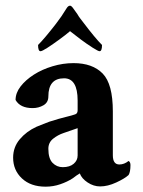

<svg xmlns="http://www.w3.org/2000/svg" viewBox="-20 -666 515 692"><path d="M144.5 6.8Q90.8 6.8 59.1 -22.9Q27.3 -52.7 27.3 -97.7Q27.3 -135.7 51.3 -164.1Q75.2 -192.4 111.3 -209Q125 -214.8 136.7 -219.2Q148.4 -223.6 158.2 -227.5Q195.3 -239.3 217.8 -244.6Q240.2 -250 251 -253.9Q259.8 -256.8 259.8 -268.6V-303.7Q259.8 -383.8 210.9 -383.8Q154.3 -383.8 154.3 -318.4Q154.3 -296.9 136.7 -286.6Q119.1 -276.4 97.7 -276.4Q52.7 -276.4 36.1 -305.7Q36.1 -331.1 54.2 -354.5Q72.3 -377.9 102.1 -397Q131.8 -416 169.4 -427.2Q207 -438.5 245.1 -438.5Q313.5 -438.5 350.1 -400.9Q386.7 -363.3 386.7 -264.6V-106.4Q386.7 -73.2 410.2 -73.2Q427.7 -73.2 443.4 -85.9Q450.2 -82 450.2 -71.3Q450.2 -45.9 443.4 -35.2Q429.7 -22.5 398.9 -8.3Q368.2 5.9 340.8 5.9Q317.4 5.9 295.9 -8.3Q274.4 -22.5 267.6 -41Q266.6 -41 256.8 -34.2Q247.1 -27.3 242.2 -23.4Q222.7 -10.7 197.3 -2Q171.9 6.8 144.5 6.8ZM206.1 -63.5Q231.4 -63.5 245.6 -75.7Q259.8 -87.9 259.8 -105.5V-204.1L209 -186.5Q188.5 -179.7 171.4 -166Q154.3 -152.3 154.3 -129.9Q154.3 -94.7 169.4 -79.1Q184.6 -63.5 206.1 -63.5ZM126 -481.4Q117.2 -481.4 117.2 -503.9Q140.6 -527.3 181.6 -580.1Q202.1 -606.4 219.7 -635.7Q225.6 -645.5 232.4 -645.5Q237.3 -645.5 244.1 -635.7L258.8 -615.2Q263.7 -606.4 269.5 -599.1Q275.4 -591.8 280.3 -585Q301.8 -556.6 318.4 -536.6Q335 -516.6 347.7 -503.9Q347.7 -481.4 338.9 -481.4Q334 -481.4 314 -494.1Q293.9 -506.8 271 -523.9Q248 -541 232.4 -553.7Q217.8 -541 194.3 -523.9Q170.9 -506.8 151.4 -494.1Q131.8 -481.4 126 -481.4Z"/></svg>

Font: Crimson Text
Style: Bold
Weight: 700
Designer: Sebastian Kosch
Foundry: Sebastian Kosch
Version: Version 1.100